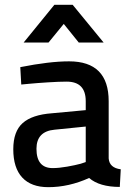

<svg xmlns="http://www.w3.org/2000/svg" viewBox="-20 -764 569 795"><path d="M430 -345V-108Q433 -69 480 -63L476 10Q392 10 349 -27Q265 11 180 11Q109 11 72 -29Q35 -69 35 -146Q35 -220 74 -254.5Q113 -289 195 -295L335 -308V-345Q335 -426 256 -426Q225 -426 178 -423Q131 -420 100 -417L68 -414L64 -486Q185 -510 266 -510Q430 -510 430 -345ZM335 -240 206 -227Q131 -220 131 -148Q131 -68 198 -68Q224 -68 258 -74Q292 -80 314 -86L335 -93ZM78 -588 205 -744H281L409 -588H306L244 -665L181 -588Z"/></svg>

Font: TypoPRO Titillium Text
Style: 600 wt
Weight: 600
Designer: Accademia di Belle Arti di Urbino and others
Foundry: Accademia di Belle Arti di Urbino and others.
Version: Version 25.000